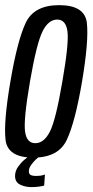

<svg xmlns="http://www.w3.org/2000/svg" viewBox="-20 -624 371 765"><path d="M113 4Q10 4 2 -67.5Q-6 -139 21.5 -299.5Q49 -461.5 82.2 -532.5Q115.5 -603.5 215.5 -603.5Q318.5 -603.5 326.2 -532Q334 -460.5 307 -299.5Q279.5 -138 246.2 -67Q213 4 113 4ZM120.5 -53.5Q155.5 -53.5 179 -100Q202.5 -146.5 228.5 -299.5Q255 -451.5 248.8 -498.8Q242.5 -546 208 -546Q173 -546 149.5 -499Q126 -452 99.5 -299.5Q73.5 -147.5 79.8 -100.5Q86 -53.5 120.5 -53.5ZM105 121.5Q81 121.5 60.5 111.8Q40 102 40 77Q40 57.5 52.2 40.2Q64.5 23 77.8 12Q91 1 94.5 0H136Q133.5 1.5 123.5 10.8Q113.5 20 104.2 33Q95 46 95 58Q95 70 102.5 73.5Q110 77 122 77Q147.5 77 159 71L156 115.5Q152.5 117 137.5 119.2Q122.5 121.5 105 121.5Z"/></svg>

Font: Anybody Condensed Regular
Style: Italic
Weight: 400
Width: 3
Italic angle: -10°
Designer: Tyler Finck
Foundry: Etcetera Type Company
Version: Version 1.010; ttfautohint (v1.8.3) -l 8 -r 50 -G 200 -x 14 